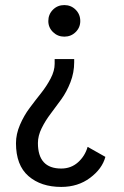

<svg xmlns="http://www.w3.org/2000/svg" viewBox="-20 -726 490 757"><path d="M296.5 -643Q296.5 -617.5 278.2 -599.5Q260 -581.5 233.5 -581.5Q207.5 -581.5 189 -599.5Q170.5 -617.5 170.5 -643Q170.5 -669.5 188.8 -687.8Q207 -706 233.5 -706Q260 -706 278.2 -687.8Q296.5 -669.5 296.5 -643ZM272.5 -493V-480.5Q272.5 -440 257.8 -402Q243 -364 222 -334.8Q201 -305.5 180 -278Q159 -250.5 144.2 -220.5Q129.5 -190.5 129.5 -162Q129.5 -61.5 221.5 -61.5Q260 -61.5 287.5 -86Q315 -110.5 325.5 -147L395.5 -107.5Q383 -60.5 335.2 -24.8Q287.5 11 221.5 11Q141.5 11 92.2 -31.8Q43 -74.5 43 -161.5Q43 -197.5 58.8 -234Q74.5 -270.5 96.8 -300.2Q119 -330 141.5 -358.2Q164 -386.5 179.8 -416.8Q195.5 -447 195.5 -474V-493Z"/></svg>

Font: League Mono Condensed
Style: Regular
Weight: 400
Width: 1
Designer: Tyler Finck
Foundry: The League of Moveable Type / Tyler Finck
Version: Version 2.210